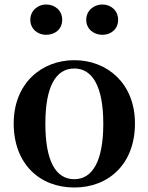

<svg xmlns="http://www.w3.org/2000/svg" viewBox="-20 -819 661 855"><path d="M311 16C464 16 581 -89 581 -269C581 -449 456 -551 311 -551C165 -551 41 -448 41 -269C41 -90 156 16 311 16ZM311 -21C228 -21 182 -102 182 -268C182 -433 228 -514 311 -514C392 -514 440 -433 440 -268C440 -102 392 -21 311 -21ZM436 -664C474 -664 506 -689 506 -731C506 -772 474 -799 436 -799C398 -799 364 -772 364 -731C364 -689 398 -664 436 -664ZM185 -664C225 -664 257 -689 257 -731C257 -772 225 -799 185 -799C149 -799 115 -772 115 -731C115 -689 149 -664 185 -664Z"/></svg>

Font: Noto Serif CJK JP
Style: Bold
Weight: 700
Designer: Ryoko NISHIZUKA 西塚涼子 (kana & ideographs); Frank Grießhammer (Latin, Greek & Cyrillic); Wenlong ZHANG 张文龙 (bopomofo); San
Foundry: Adobe Systems Incorporated
Version: Version 1.000;PS 1;hotconv 16.6.53;makeotf.lib2.5.65590